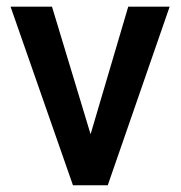

<svg xmlns="http://www.w3.org/2000/svg" viewBox="-20 -548 535 568"><path d="M481.9 -528.3 298.8 0H195.8L11.2 -528.3H133.8L248 -150.9L359.4 -528.3Z"/></svg>

Font: Mardoto Medium
Style: Regular
Weight: 500
Designer: Christian Robertson, Vahan Hovhannisyan
Foundry: Google
Version: Version 1.000